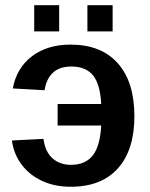

<svg xmlns="http://www.w3.org/2000/svg" viewBox="-20 -710 578 740"><path d="M498 -262.2Q498 -132.3 434.6 -61.3Q371.1 9.8 252.9 9.8Q190.9 9.8 142.3 -12.7Q93.8 -35.2 63.5 -75.4Q33.2 -115.7 25.9 -168.5L147.5 -174.8Q154.3 -124.5 182.6 -99.6Q210.9 -74.7 253.4 -74.7Q308.6 -74.7 337.2 -110.4Q365.7 -146 370.1 -226.1H202.1V-309.1H370.1Q366.2 -385.7 338.4 -419.7Q310.5 -453.6 254.9 -453.6Q209 -453.6 183.6 -429.4Q158.2 -405.3 151.9 -362.3L29.3 -369.1Q43.9 -448.2 103.3 -493.2Q162.6 -538.1 252 -538.1Q370.1 -538.1 434.1 -466.1Q498 -394 498 -262.2ZM414.1 -689.9V-588.9H316.9V-689.9ZM208 -689.9V-588.9H111.8V-689.9Z"/></svg>

Font: Arimo SemiBold
Style: Regular
Weight: 600
Designer: Steve Matteson
Foundry: Monotype Imaging Inc.
Version: Version 1.33